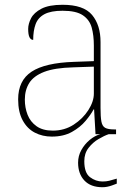

<svg xmlns="http://www.w3.org/2000/svg" viewBox="-20 -562 557 804"><path d="M197 10Q158 10 126 -6.5Q94 -23 75 -58Q56 -93 56 -146Q56 -225 112.5 -262Q169 -299 290 -303L373 -306V-371Q373 -414 364 -446.5Q355 -479 327 -498Q299 -517 242 -517Q193 -517 166 -502.5Q139 -488 129 -460.5Q119 -433 119 -395Q109 -395 103.5 -406Q98 -417 98 -441Q98 -462 110 -485.5Q122 -509 153.5 -525.5Q185 -542 242 -542Q330 -542 365.5 -499.5Q401 -457 401 -386V-110Q401 -73 404.5 -53.5Q408 -34 420 -27Q432 -20 459 -20H466V0H380L374 -104H372Q361 -83 338.5 -56Q316 -29 281 -9.5Q246 10 197 10ZM201 -15Q250 -15 288.5 -40Q327 -65 350 -101Q373 -137 373 -170V-283L287 -280Q209 -278 165 -261Q121 -244 102.5 -214.5Q84 -185 84 -145Q84 -111 95.5 -81.5Q107 -52 133 -33.5Q159 -15 201 -15ZM409 222Q360 222 333.5 194Q307 166 307 119Q307 91 320.5 66.5Q334 42 355.5 24Q377 6 400 0H435Q417 6 393 20Q369 34 351 57Q333 80 333 113Q333 162 357 180Q381 198 409 198Q425 198 437 195Q449 192 469 186V207Q459 211 449 214.5Q439 218 429 220Q419 222 409 222Z"/></svg>

Font: Noto Serif Bengali Thin
Style: Regular
Weight: 250
Version: Version 2.003